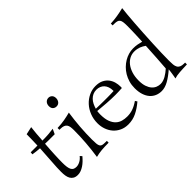

<svg xmlns="http://www.w3.org/2000/svg" viewBox="-75 -1223 1702 1702"><g transform="rotate(-45 776.0 -371.5)"><path d="M98.6 -428.2Q99.6 -460.4 100.8 -494.9Q102.1 -529.3 102.1 -566.9L174.8 -583Q170.4 -551.3 167.2 -511.5Q164.1 -471.7 161.1 -428.2Q209.5 -428.2 243.4 -431.2Q277.3 -434.1 299.8 -438L277.8 -391.1H246.1Q222.7 -391.1 201.7 -391.1Q180.7 -391.1 157.7 -392.1Q155.3 -359.4 153.3 -327.4Q151.4 -295.4 149.9 -265.9Q148.4 -236.3 147.7 -210.4Q147 -184.6 147 -165Q147 -133.3 150.1 -111.3Q153.3 -89.4 160.6 -75.7Q168 -62 180.2 -55.9Q192.4 -49.8 210.9 -49.8Q231.9 -49.8 255.9 -62.3Q279.8 -74.7 297.9 -98.1L314 -80.1Q297.9 -61 280.8 -44.7Q263.7 -28.3 245.4 -16.4Q227.1 -4.4 208 2.7Q189 9.8 168.9 9.8Q142.6 9.8 125.7 0.2Q108.9 -9.3 99.1 -25.9Q89.4 -42.5 85.7 -64.9Q82 -87.4 82 -113.8Q82 -164.6 87.4 -234.1Q92.8 -303.7 97.7 -395Q77.1 -396.5 56.6 -398.7Q36.1 -400.9 12.2 -404.8L14.2 -428.2Z M502 -438Q496.1 -399.4 491.7 -359.4Q487.3 -319.3 484.1 -279.5Q481 -239.7 479.5 -200.9Q478 -162.1 478 -126Q478 -92.8 480 -72.5Q481.9 -52.2 488.3 -41.3Q494.6 -30.3 507.1 -26.6Q519.5 -22.9 541 -22.9H563V0H555.2Q509.3 0 472.4 3.4Q435.5 6.8 400.4 16.1Q412.1 -63 418.2 -141.6Q424.3 -220.2 424.3 -295.9Q424.3 -319.3 421.6 -336.7Q418.9 -354 410.6 -365.7Q402.3 -377.4 386.7 -383.3Q371.1 -389.2 345.2 -389.2H335V-412.1Q384.3 -413.6 424.8 -420.9Q465.3 -428.2 502 -438ZM464.4 -553.2Q444.3 -553.2 430.7 -565.7Q417 -578.1 417 -604Q417 -615.2 420.4 -625.2Q423.8 -635.3 430.4 -642.8Q437 -650.4 446.3 -654.8Q455.6 -659.2 467.3 -659.2Q485.8 -659.2 499.5 -646Q513.2 -632.8 513.2 -607.9Q513.2 -597.2 509.8 -587.2Q506.3 -577.1 500.2 -569.6Q494.1 -562 485.1 -557.6Q476.1 -553.2 464.4 -553.2Z M906.2 -256.8Q854 -256.8 800.8 -260.7Q747.6 -264.6 689.9 -270Q687 -247.1 687 -226.1Q687.5 -172.4 700.7 -137.7Q713.9 -103 735.6 -82.8Q757.3 -62.5 785.2 -54.7Q813 -46.9 843.3 -46.9Q862.3 -46.9 879.6 -49.6Q897 -52.2 914.6 -58.1Q932.1 -64 950.4 -73.5Q968.8 -83 989.3 -97.2L1002 -78.1Q953.1 -36.6 905 -13.4Q856.9 9.8 802.2 9.8Q758.3 9.8 723.4 -6.6Q688.5 -22.9 664.3 -50.5Q640.1 -78.1 627.2 -114.5Q614.3 -150.9 614.3 -190.9Q614.3 -243.2 632.1 -288.3Q649.9 -333.5 680.4 -366.7Q710.9 -399.9 751 -418.9Q791 -438 835 -438Q879.4 -438 908.9 -423.1Q938.5 -408.2 956.3 -384.8Q974.1 -361.3 981.7 -333.3Q989.3 -305.2 989.3 -278.8Q989.3 -273.4 989.3 -269Q989.3 -264.6 988.3 -259.8Q945.8 -256.8 906.2 -256.8ZM817.9 -409.2Q793 -409.2 773.2 -399.9Q753.4 -390.6 738 -374.8Q722.7 -358.9 712.2 -337.6Q701.7 -316.4 695.3 -293Q730 -292 753.7 -291.5Q777.3 -291 793.9 -291H842.3Q859.4 -291 877 -291.5Q894.5 -292 918 -293V-297.9Q918 -324.2 910.6 -345Q903.3 -365.7 890.1 -379.9Q877 -394 858.4 -401.6Q839.8 -409.2 817.9 -409.2Z M1412.1 -617.2Q1412.1 -646 1409.4 -664.1Q1406.7 -682.1 1398.9 -692.4Q1391.1 -702.6 1377.2 -706.3Q1363.3 -710 1341.3 -710H1323.2V-732.9Q1346.7 -733.9 1367.4 -736.1Q1388.2 -738.3 1408.2 -741.5Q1428.2 -744.6 1448.5 -749Q1468.8 -753.4 1491.2 -758.8Q1487.8 -731.4 1483.6 -686.8Q1479.5 -642.1 1475.6 -587.2Q1471.7 -532.2 1468 -470.7Q1464.4 -409.2 1461.4 -348.9Q1458.5 -288.6 1456.8 -232.7Q1455.1 -176.8 1455.1 -132.8Q1455.1 -106.4 1457 -86.2Q1459 -65.9 1466.8 -51.8Q1474.6 -37.6 1490.2 -30.3Q1505.9 -22.9 1533.2 -22.9H1544.4V0Q1515.6 1 1492.7 2Q1469.7 2.9 1450.7 4.4Q1431.6 5.9 1415.5 8.5Q1399.4 11.2 1384.3 16.1Q1386.2 7.3 1388.4 -5.4Q1390.6 -18.1 1392.8 -32Q1395 -45.9 1396.7 -59.3Q1398.4 -72.8 1399.4 -83Q1350.1 -40 1305.7 -15.1Q1261.2 9.8 1220.2 9.8Q1187 9.8 1159.2 -2.2Q1131.3 -14.2 1110.8 -37.8Q1090.3 -61.5 1078.9 -96.7Q1067.4 -131.8 1067.4 -178.2Q1067.4 -217.8 1077.4 -252.2Q1087.4 -286.6 1104.7 -315.7Q1122.1 -344.7 1145.3 -367.4Q1168.5 -390.1 1194.8 -405.8Q1221.2 -421.4 1249.5 -429.7Q1277.8 -438 1305.2 -438Q1334.5 -438 1358.2 -433.8Q1381.8 -429.7 1406.2 -422.9Q1407.2 -447.3 1408.4 -473.1Q1409.7 -499 1410.4 -524.4Q1411.1 -549.8 1411.6 -573.5Q1412.1 -597.2 1412.1 -617.2ZM1257.3 -42Q1274.9 -42 1291.7 -47.4Q1308.6 -52.7 1324.7 -61.8Q1340.8 -70.8 1356.2 -82.5Q1371.6 -94.2 1386.2 -106.9Q1390.6 -165 1395 -231Q1399.4 -296.9 1403.3 -374Q1392.1 -381.8 1380.4 -388.7Q1368.7 -395.5 1355.7 -400.4Q1342.8 -405.3 1327.6 -408.2Q1312.5 -411.1 1294.4 -411.1Q1262.7 -411.1 1234.6 -396.5Q1206.5 -381.8 1185.5 -354.5Q1164.6 -327.1 1152.3 -288.3Q1140.1 -249.5 1140.1 -201.2Q1140.1 -156.7 1150.6 -126.5Q1161.1 -96.2 1177.7 -77.4Q1194.3 -58.6 1215.3 -50.3Q1236.3 -42 1257.3 -42Z"/></g></svg>

Font: Simonetta
Style: Regular
Weight: 400
Version: Version 1.004